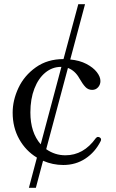

<svg xmlns="http://www.w3.org/2000/svg" viewBox="-20 -769 549 910"><path d="M459 -108Q459 -104 457 -100Q431 -48 385 -17.5Q339 13 280 13Q230 13 184 -7L150 121H117L155 -22Q102 -54 71 -109.5Q40 -165 40 -235Q40 -294 67.5 -352.5Q95 -411 150 -450Q205 -489 281 -489L351 -749H383L313 -487Q357 -483 389.5 -466Q422 -449 439 -427Q456 -405 456 -385Q456 -368 445 -355.5Q434 -343 417 -343Q398 -343 385 -356.5Q372 -370 356 -398Q336 -434 302 -447L199 -62Q240 -33 290 -33Q376 -33 434 -114Q439 -120 444 -120Q449 -120 452 -118Q459 -114 459 -108ZM173 -85 271 -452H269Q228 -452 195 -425Q162 -398 143 -349Q124 -300 124 -236Q124 -141 173 -85Z"/></svg>

Font: Shippori Mincho
Style: Regular
Weight: 400
Designer: FONTDASU
Foundry: FONTDASU / Google Inc. / but / Adobe
Version: Version 3.110; ttfautohint (v1.8.3)